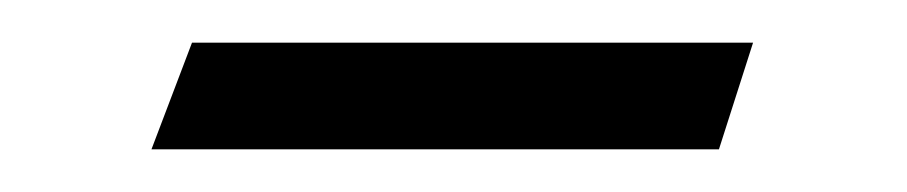

<svg xmlns="http://www.w3.org/2000/svg" viewBox="-20 -301 425 90"><path d="M333 -281 317 -231H51L70 -281Z"/></svg>

Font: Aref Ruqaa Ink
Style: Bold
Weight: 700
Designer: Abdullah Aref
Version: Version 1.005